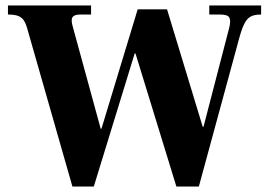

<svg xmlns="http://www.w3.org/2000/svg" viewBox="-20 -680 976 700"><path d="M244 0 79 -577Q74 -595 66.5 -606Q59 -617 46 -622Q33 -627 9 -627V-660H312V-627H272Q251 -627 244.5 -617.5Q238 -608 245 -584L347 -211H350L482 -646H589L719 -218H722L816 -580Q822 -605 816 -616Q810 -627 783 -627H743V-660H932V-627Q910 -627 896.5 -621Q883 -615 873 -597.5Q863 -580 853 -544L705 0H623L474 -485H471L322 0Z"/></svg>

Font: Frank Ruhl Libre ExtraBold
Style: Regular
Weight: 800
Designer: Yanek Iontef
Foundry: Fontef
Version: Version 6.003;gftools[0.9.30]